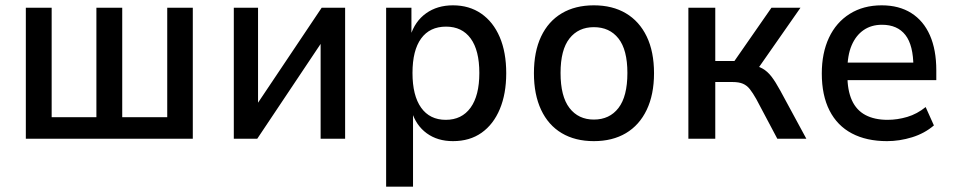

<svg xmlns="http://www.w3.org/2000/svg" viewBox="-20 -521 3585 721"><path d="M77 0V-492H174V-81H342V-492H439V-81H608V-492H704V0Z M858 0V-492H949V-104H928L1188 -492H1276V0H1184V-389H1206L946 0Z M1430 180V-492H1525V-386H1521Q1538 -441 1580 -471Q1622 -501 1681 -501Q1742 -501 1787 -470Q1832 -439 1856.5 -382Q1881 -325 1881 -246Q1881 -169 1857 -111.5Q1833 -54 1788.5 -22.5Q1744 9 1681 9Q1623 9 1582.5 -20.5Q1542 -50 1526 -103H1531V180ZM1654 -71Q1714 -71 1747 -116.5Q1780 -162 1780 -247Q1780 -332 1747.5 -376.5Q1715 -421 1655 -421Q1594 -421 1561.5 -376.5Q1529 -332 1529 -247Q1529 -162 1561.5 -116.5Q1594 -71 1654 -71Z M2210 9Q2140 9 2089.5 -21Q2039 -51 2012 -108.5Q1985 -166 1985 -246Q1985 -327 2012 -384Q2039 -441 2089.5 -471Q2140 -501 2210 -501Q2280 -501 2330.5 -471Q2381 -441 2408.5 -384Q2436 -327 2436 -246Q2436 -166 2408.5 -108.5Q2381 -51 2330.5 -21Q2280 9 2210 9ZM2210 -72Q2269 -72 2302.5 -115.5Q2336 -159 2336 -247Q2336 -334 2302.5 -376.5Q2269 -419 2210 -419Q2152 -419 2118.5 -376.5Q2085 -334 2085 -247Q2085 -159 2118.5 -115.5Q2152 -72 2210 -72Z M2565 0V-492H2666V-292H2738L2877 -492H2986L2817 -250L2798 -278Q2825 -274 2843.5 -263.5Q2862 -253 2877 -233.5Q2892 -214 2910 -181L3008 0H2899L2820 -149Q2807 -172 2796 -186Q2785 -200 2770 -206.5Q2755 -213 2731 -213H2666V0Z M3311 9Q3234 9 3179 -20Q3124 -49 3095 -106Q3066 -163 3066 -245Q3066 -322 3093 -379.5Q3120 -437 3171 -469Q3222 -501 3291 -501Q3356 -501 3402 -472Q3448 -443 3472 -388.5Q3496 -334 3496 -257V-220H3145V-286H3426L3410 -269Q3410 -351 3380 -389.5Q3350 -428 3292 -428Q3252 -428 3223 -408Q3194 -388 3178 -350.5Q3162 -313 3162 -256V-240Q3162 -182 3179 -144.5Q3196 -107 3230 -89Q3264 -71 3313 -71Q3350 -71 3387 -82Q3424 -93 3456 -119L3487 -50Q3452 -20 3405 -5.5Q3358 9 3311 9Z"/></svg>

Font: Nunito Sans 10pt SemiCondensed SemiBold
Style: Regular
Weight: 600
Width: 4
Designer: Vernon Adams
Foundry: Vernon Adams
Version: Version 3.101;gftools[0.9.27]